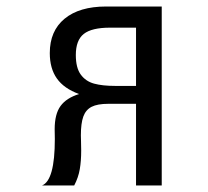

<svg xmlns="http://www.w3.org/2000/svg" viewBox="-20 -570 640 590"><path d="M148.5 -143 148 -173Q148 -219.5 166 -244.2Q184 -269 223 -281Q176.5 -298 154.8 -328.8Q133 -359.5 133 -407Q133 -475 178.5 -512.5Q224 -550 306 -550H477V0H398V-251H313Q279.5 -251 261.5 -241.8Q243.5 -232.5 236 -211.8Q228.5 -191 228.5 -154L229 -135L229.5 -107Q229.5 -75.5 225.2 -50.2Q221 -25 208 0H109Q148.5 -15.5 148.5 -143ZM398 -306V-485H318Q262 -485 237.5 -465.8Q213 -446.5 213 -401Q213 -361.5 228.2 -340.8Q243.5 -320 269.2 -313Q295 -306 334 -306Z"/></svg>

Font: JuliaMono Light
Style: Regular
Weight: 300
Monospace: yes
Designer: cormullion
Foundry: corm
Version: Version 0.054; ttfautohint (v1.8.4)